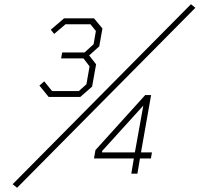

<svg xmlns="http://www.w3.org/2000/svg" viewBox="-20 -824 947 911"><path d="M61 67 40 50 886 -804 907 -787ZM211 -364 167 -418 190 -438 227 -392H354L390 -424L405 -509L376 -547H270L275 -575H381L424 -614L435 -677L409 -709H291L237 -663L221 -683L284 -737H426L466 -689L451 -604L403 -561L436 -519L417 -413L361 -364ZM603 0 615 -72H426L433 -112L669 -373H697L649 -101H701L696 -72H644L632 0ZM464 -101H620L660 -323L465 -108Z"/></svg>

Font: Tomorrow ExtraLight
Style: Italic
Weight: 275
Italic angle: -10°
Designer: Tony de Marco, Monica Rizzolli
Foundry: Just in Type
Version: Version 2.002